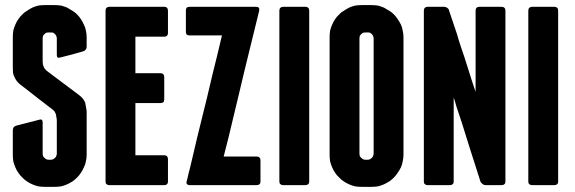

<svg xmlns="http://www.w3.org/2000/svg" viewBox="-20 -727 2257 754"><path d="M194.3 -707Q194.3 -707 174.8 -707Q156.2 -707 156.2 -707Q156.2 -707 156.2 -707Q156.2 -707 156.2 -707Q143.6 -707 130.9 -705.1Q118.2 -702.1 107.4 -697.3Q95.7 -691.4 85.9 -684.6Q75.2 -678.7 67.4 -669.9Q58.6 -662.1 51.8 -651.4Q44.9 -641.6 40 -629.9Q35.2 -619.1 32.2 -606.4Q30.3 -593.8 30.3 -581.1Q30.3 -581.1 30.3 -565.4Q30.3 -549.8 30.3 -530.3Q30.3 -505.9 30.3 -483.4Q30.3 -460.9 30.3 -460.9Q30.3 -460.9 30.3 -460.9Q30.3 -460.9 30.3 -460.9Q30.3 -450.2 31.2 -440.4Q33.2 -430.7 37.1 -423.8Q40 -417 44.9 -410.2Q50.8 -402.3 57.6 -396.5Q57.6 -396.5 82 -377.9Q105.5 -359.4 131.8 -338.9Q153.3 -322.3 169.9 -309.6Q186.5 -296.9 186.5 -296.9Q186.5 -296.9 186.5 -296.9Q186.5 -296.9 186.5 -296.9Q191.4 -293 194.3 -289.1Q197.3 -284.2 199.2 -279.3Q200.2 -273.4 201.2 -268.6Q202.1 -262.7 203.1 -255.9Q203.1 -255.9 203.1 -239.3Q203.1 -222.7 203.1 -200.2Q203.1 -172.9 203.1 -148.4Q203.1 -124 203.1 -124Q203.1 -124 203.1 -124Q203.1 -124 203.1 -124Q203.1 -119.1 201.2 -115.2Q200.2 -110.4 196.3 -107.4Q192.4 -103.5 188.5 -101.6Q184.6 -99.6 178.7 -99.6Q178.7 -99.6 174.8 -99.6Q170.9 -99.6 170.9 -99.6Q170.9 -99.6 170.9 -99.6Q170.9 -99.6 170.9 -99.6Q166 -99.6 162.1 -101.6Q158.2 -103.5 154.3 -107.4Q150.4 -110.4 148.4 -115.2Q147.5 -119.1 147.5 -124Q147.5 -124 147.5 -139.6Q147.5 -156.2 147.5 -176.8Q147.5 -201.2 147.5 -224.6Q147.5 -247.1 147.5 -247.1Q147.5 -247.1 147.5 -247.1Q147.5 -247.1 147.5 -247.1Q147.5 -253.9 143.6 -256.8Q140.6 -258.8 133.8 -256.8Q133.8 -256.8 88.9 -245.1Q43 -233.4 43 -233.4Q43 -233.4 43 -233.4Q43 -233.4 43 -233.4Q36.1 -230.5 33.2 -226.6Q30.3 -221.7 30.3 -214.8Q30.3 -214.8 30.3 -167Q30.3 -119.1 30.3 -119.1Q30.3 -119.1 30.3 -119.1Q30.3 -119.1 30.3 -119.1Q30.3 -106.4 32.2 -93.8Q35.2 -81.1 40 -70.3Q44.9 -58.6 51.8 -48.8Q58.6 -38.1 67.4 -30.3Q75.2 -21.5 85.9 -14.6Q95.7 -7.8 107.4 -2.9Q118.2 2 130.9 4.9Q143.6 6.8 156.2 6.8Q156.2 6.8 174.8 6.8Q194.3 6.8 194.3 6.8Q194.3 6.8 194.3 6.8Q194.3 6.8 194.3 6.8Q207 6.8 219.7 4.9Q231.4 2 243.2 -2.9Q253.9 -7.8 264.6 -14.6Q274.4 -21.5 283.2 -30.3Q291 -38.1 297.9 -48.8Q304.7 -58.6 309.6 -70.3Q315.4 -81.1 317.4 -93.8Q320.3 -106.4 320.3 -119.1Q320.3 -119.1 320.3 -140.6Q320.3 -163.1 320.3 -192.4Q320.3 -226.6 320.3 -258.8Q320.3 -291 320.3 -291Q320.3 -291 320.3 -291Q320.3 -291 320.3 -291Q319.3 -299.8 317.4 -308.6Q316.4 -316.4 314.5 -324.2Q311.5 -331.1 306.6 -337.9Q300.8 -345.7 293 -351.6Q293 -351.6 276.4 -364.3Q259.8 -377 237.3 -393.6Q210.9 -413.1 186.5 -431.6Q162.1 -450.2 162.1 -450.2Q162.1 -450.2 162.1 -450.2Q162.1 -450.2 162.1 -450.2Q158.2 -454.1 155.3 -458Q152.3 -461.9 151.4 -465.8Q149.4 -469.7 148.4 -474.6Q147.5 -479.5 147.5 -485.4Q147.5 -485.4 147.5 -530.3Q147.5 -576.2 147.5 -576.2Q147.5 -576.2 147.5 -576.2Q147.5 -576.2 147.5 -576.2Q147.5 -581.1 148.4 -585Q150.4 -588.9 154.3 -592.8Q158.2 -596.7 162.1 -598.6Q166 -599.6 170.9 -599.6Q170.9 -599.6 174.8 -599.6Q178.7 -599.6 178.7 -599.6Q178.7 -599.6 178.7 -599.6Q178.7 -599.6 178.7 -599.6Q184.6 -599.6 188.5 -598.6Q192.4 -596.7 196.3 -592.8Q200.2 -588.9 201.2 -585Q203.1 -581.1 203.1 -576.2Q203.1 -576.2 203.1 -543.9Q203.1 -510.7 203.1 -510.7Q203.1 -510.7 203.1 -510.7Q203.1 -510.7 203.1 -510.7Q203.1 -503.9 206.1 -502Q209 -499 215.8 -501Q215.8 -501 261.7 -512.7Q306.6 -525.4 306.6 -525.4Q306.6 -525.4 306.6 -525.4Q306.6 -525.4 306.6 -525.4Q313.5 -527.3 316.4 -532.2Q320.3 -536.1 320.3 -543Q320.3 -543 320.3 -561.5Q320.3 -581.1 320.3 -581.1Q320.3 -581.1 320.3 -581.1Q320.3 -581.1 320.3 -581.1Q320.3 -593.8 317.4 -606.4Q315.4 -619.1 309.6 -629.9Q304.7 -641.6 297.9 -651.4Q291 -662.1 283.2 -669.9Q274.4 -678.7 264.6 -684.6Q253.9 -691.4 243.2 -697.3Q231.4 -702.1 219.7 -705.1Q207 -707 194.3 -707Q194.3 -707 194.3 -707Q194.3 -707 194.3 -707Z M626 -117.2Q626 -117.2 611.3 -117.2Q596.7 -117.2 577.1 -117.2Q553.7 -117.2 533.2 -117.2Q511.7 -117.2 511.7 -117.2Q511.7 -117.2 511.7 -155.3Q511.7 -193.4 511.7 -234.4Q511.7 -269.5 511.7 -295.9Q511.7 -322.3 511.7 -322.3Q511.7 -322.3 524.4 -322.3Q537.1 -322.3 553.7 -322.3Q574.2 -322.3 592.8 -322.3Q610.4 -322.3 610.4 -322.3Q610.4 -322.3 610.4 -322.3Q610.4 -322.3 610.4 -322.3Q617.2 -322.3 621.1 -325.2Q625 -329.1 625 -335.9Q625 -335.9 625 -380.9Q625 -424.8 625 -424.8Q625 -424.8 625 -424.8Q625 -424.8 625 -424.8Q625 -431.6 621.1 -435.5Q617.2 -439.5 610.4 -439.5Q610.4 -439.5 592.8 -439.5Q574.2 -439.5 553.7 -439.5Q537.1 -439.5 524.4 -439.5Q511.7 -439.5 511.7 -439.5Q511.7 -439.5 511.7 -458Q511.7 -476.6 511.7 -500Q511.7 -530.3 511.7 -556.6Q511.7 -583 511.7 -583Q511.7 -583 533.2 -583Q553.7 -583 577.1 -583Q596.7 -583 611.3 -583Q626 -583 626 -583Q626 -583 626 -583Q626 -583 626 -583Q632.8 -583 635.7 -586.9Q639.6 -589.8 639.6 -596.7Q639.6 -596.7 639.6 -641.6Q639.6 -685.5 639.6 -685.5Q639.6 -685.5 639.6 -685.5Q639.6 -685.5 639.6 -685.5Q639.6 -692.4 635.7 -696.3Q632.8 -700.2 626 -700.2Q626 -700.2 597.7 -700.2Q569.3 -700.2 533.2 -700.2Q488.3 -700.2 448.2 -700.2Q408.2 -700.2 408.2 -700.2Q408.2 -700.2 408.2 -700.2Q408.2 -700.2 408.2 -700.2Q402.3 -700.2 398.4 -696.3Q394.5 -692.4 394.5 -685.5Q394.5 -685.5 394.5 -647.5Q394.5 -608.4 394.5 -546.9Q394.5 -514.6 394.5 -476.6Q394.5 -439.5 394.5 -400.4Q394.5 -352.5 394.5 -303.7Q394.5 -254.9 394.5 -210Q394.5 -127.9 394.5 -70.3Q394.5 -13.7 394.5 -13.7Q394.5 -13.7 394.5 -13.7Q394.5 -13.7 394.5 -13.7Q394.5 -6.8 398.4 -3.9Q402.3 0 408.2 0Q408.2 0 436.5 0Q464.8 0 501 0Q545.9 0 585.9 0Q626 0 626 0Q626 0 626 0Q626 0 626 0Q632.8 0 635.7 -3.9Q639.6 -6.8 639.6 -13.7Q639.6 -13.7 639.6 -58.6Q639.6 -102.5 639.6 -102.5Q639.6 -102.5 639.6 -102.5Q639.6 -102.5 639.6 -102.5Q639.6 -109.4 635.7 -113.3Q632.8 -117.2 626 -117.2Q626 -117.2 626 -117.2Q626 -117.2 626 -117.2Z M988.3 -112.3Q988.3 -112.3 971.7 -112.3Q955.1 -112.3 933.6 -112.3Q907.2 -112.3 882.8 -112.3Q858.4 -112.3 858.4 -112.3Q858.4 -112.3 877 -185.5Q894.5 -259.8 918 -356.4Q927.7 -397.5 937.5 -438.5Q948.2 -480.5 957 -518.6Q974.6 -588.9 986.3 -637.7Q998 -685.5 998 -685.5Q998 -685.5 998 -685.5Q998 -685.5 998 -685.5Q998 -688.5 998 -691.4Q998 -693.4 997.1 -696.3Q994.1 -698.2 992.2 -699.2Q989.3 -700.2 986.3 -700.2Q986.3 -700.2 953.1 -700.2Q918.9 -700.2 875 -700.2Q821.3 -700.2 772.5 -700.2Q723.6 -700.2 723.6 -700.2Q723.6 -700.2 723.6 -700.2Q723.6 -700.2 723.6 -700.2Q716.8 -700.2 712.9 -696.3Q710 -692.4 710 -685.5Q710 -685.5 710 -643.6Q710 -601.6 710 -601.6Q710 -601.6 710 -601.6Q710 -601.6 710 -601.6Q710 -595.7 712.9 -591.8Q716.8 -587.9 723.6 -587.9Q723.6 -587.9 740.2 -587.9Q756.8 -587.9 778.3 -587.9Q803.7 -587.9 828.1 -587.9Q851.6 -587.9 851.6 -587.9Q851.6 -587.9 834 -513.7Q815.4 -440.4 793 -343.8Q774.4 -268.6 755.9 -193.4Q738.3 -118.2 726.6 -69.3Q719.7 -43.9 716.8 -29.3Q712.9 -13.7 712.9 -13.7Q712.9 -13.7 712.9 -13.7Q712.9 -13.7 712.9 -13.7Q711.9 -10.7 711.9 -8.8Q712.9 -5.9 714.8 -3.9Q715.8 -2 718.8 -1Q720.7 0 723.6 0Q723.6 0 757.8 0Q792 0 835.9 0Q890.6 0 939.5 0Q988.3 0 988.3 0Q988.3 0 988.3 0Q988.3 0 988.3 0Q995.1 0 999 -3.9Q1002.9 -6.8 1002.9 -13.7Q1002.9 -13.7 1002.9 -55.7Q1002.9 -97.7 1002.9 -97.7Q1002.9 -97.7 1002.9 -97.7Q1002.9 -97.7 1002.9 -97.7Q1002.9 -104.5 999 -108.4Q995.1 -112.3 988.3 -112.3Q988.3 -112.3 988.3 -112.3Q988.3 -112.3 988.3 -112.3Z M1194.3 -685.5Q1194.3 -685.5 1194.3 -685.5Q1194.3 -685.5 1194.3 -685.5Q1194.3 -692.4 1190.4 -696.3Q1186.5 -700.2 1180.7 -700.2Q1180.7 -700.2 1135.7 -700.2Q1090.8 -700.2 1090.8 -700.2Q1090.8 -700.2 1090.8 -700.2Q1090.8 -700.2 1090.8 -700.2Q1085 -700.2 1081.1 -696.3Q1077.1 -692.4 1077.1 -685.5Q1077.1 -685.5 1077.1 -647.5Q1077.1 -608.4 1077.1 -546.9Q1077.1 -514.6 1077.1 -476.6Q1077.1 -439.5 1077.1 -400.4Q1077.1 -352.5 1077.1 -303.7Q1077.1 -254.9 1077.1 -210Q1077.1 -127.9 1077.1 -70.3Q1077.1 -13.7 1077.1 -13.7Q1077.1 -13.7 1077.1 -13.7Q1077.1 -13.7 1077.1 -13.7Q1077.1 -6.8 1081.1 -3.9Q1085 0 1090.8 0Q1090.8 0 1135.7 0Q1180.7 0 1180.7 0Q1180.7 0 1180.7 0Q1180.7 0 1180.7 0Q1186.5 0 1190.4 -3.9Q1194.3 -6.8 1194.3 -13.7Q1194.3 -13.7 1194.3 -52.7Q1194.3 -91.8 1194.3 -153.3Q1194.3 -185.5 1194.3 -222.7Q1194.3 -260.7 1194.3 -299.8Q1194.3 -347.7 1194.3 -396.5Q1194.3 -445.3 1194.3 -490.2Q1194.3 -572.3 1194.3 -628.9Q1194.3 -685.5 1194.3 -685.5Z M1564.5 -581.1Q1564.5 -581.1 1564.5 -581.1Q1564.5 -581.1 1564.5 -581.1Q1564.5 -593.8 1561.5 -606.4Q1559.6 -619.1 1554.7 -629.9Q1548.8 -641.6 1542 -651.4Q1535.2 -662.1 1527.3 -669.9Q1518.6 -678.7 1508.8 -684.6Q1498 -691.4 1487.3 -697.3Q1475.6 -702.1 1463.9 -705.1Q1451.2 -707 1438.5 -707Q1438.5 -707 1418.9 -707Q1400.4 -707 1400.4 -707Q1400.4 -707 1400.4 -707Q1400.4 -707 1400.4 -707Q1387.7 -707 1375 -705.1Q1362.3 -702.1 1351.6 -697.3Q1339.8 -691.4 1330.1 -684.6Q1319.3 -678.7 1311.5 -669.9Q1302.7 -662.1 1295.9 -651.4Q1289.1 -641.6 1284.2 -629.9Q1279.3 -619.1 1276.4 -606.4Q1274.4 -593.8 1274.4 -581.1Q1274.4 -581.1 1274.4 -521.5Q1274.4 -461.9 1274.4 -384.8Q1274.4 -323.2 1274.4 -262.7Q1274.4 -202.1 1274.4 -164.1Q1274.4 -143.6 1274.4 -130.9Q1274.4 -119.1 1274.4 -119.1Q1274.4 -119.1 1274.4 -119.1Q1274.4 -119.1 1274.4 -119.1Q1274.4 -106.4 1276.4 -93.8Q1279.3 -81.1 1284.2 -70.3Q1289.1 -58.6 1295.9 -48.8Q1302.7 -38.1 1311.5 -30.3Q1319.3 -21.5 1330.1 -14.6Q1339.8 -7.8 1351.6 -2.9Q1362.3 2 1375 4.9Q1387.7 6.8 1400.4 6.8Q1400.4 6.8 1418.9 6.8Q1438.5 6.8 1438.5 6.8Q1438.5 6.8 1438.5 6.8Q1438.5 6.8 1438.5 6.8Q1451.2 6.8 1463.9 4.9Q1475.6 2 1487.3 -2.9Q1498 -7.8 1508.8 -14.6Q1518.6 -21.5 1527.3 -30.3Q1535.2 -38.1 1542 -48.8Q1548.8 -58.6 1554.7 -70.3Q1559.6 -81.1 1561.5 -93.8Q1564.5 -106.4 1564.5 -119.1Q1564.5 -119.1 1564.5 -178.7Q1564.5 -238.3 1564.5 -315.4Q1564.5 -348.6 1564.5 -381.8Q1564.5 -416 1564.5 -446.3Q1564.5 -502.9 1564.5 -542Q1564.5 -581.1 1564.5 -581.1ZM1447.3 -124Q1447.3 -124 1447.3 -124Q1447.3 -124 1447.3 -124Q1447.3 -119.1 1445.3 -115.2Q1444.3 -110.4 1440.4 -107.4Q1436.5 -103.5 1432.6 -101.6Q1428.7 -99.6 1422.9 -99.6Q1422.9 -99.6 1418.9 -99.6Q1415 -99.6 1415 -99.6Q1415 -99.6 1415 -99.6Q1415 -99.6 1415 -99.6Q1410.2 -99.6 1406.2 -101.6Q1402.3 -103.5 1398.4 -107.4Q1394.5 -110.4 1392.6 -115.2Q1391.6 -119.1 1391.6 -124Q1391.6 -124 1391.6 -182.6Q1391.6 -240.2 1391.6 -316.4Q1391.6 -348.6 1391.6 -380.9Q1391.6 -414.1 1391.6 -443.4Q1391.6 -500 1391.6 -538.1Q1391.6 -576.2 1391.6 -576.2Q1391.6 -576.2 1391.6 -576.2Q1391.6 -576.2 1391.6 -576.2Q1391.6 -581.1 1392.6 -585Q1394.5 -588.9 1398.4 -592.8Q1402.3 -596.7 1406.2 -598.6Q1410.2 -599.6 1415 -599.6Q1415 -599.6 1418.9 -599.6Q1422.9 -599.6 1422.9 -599.6Q1422.9 -599.6 1422.9 -599.6Q1422.9 -599.6 1422.9 -599.6Q1428.7 -599.6 1432.6 -598.6Q1436.5 -596.7 1440.4 -592.8Q1444.3 -588.9 1445.3 -585Q1447.3 -581.1 1447.3 -576.2Q1447.3 -576.2 1447.3 -517.6Q1447.3 -460 1447.3 -383.8Q1447.3 -351.6 1447.3 -318.4Q1447.3 -286.1 1447.3 -255.9Q1447.3 -200.2 1447.3 -162.1Q1447.3 -124 1447.3 -124Z M1950.2 -700.2Q1950.2 -700.2 1906.2 -700.2Q1861.3 -700.2 1861.3 -700.2Q1861.3 -700.2 1861.3 -700.2Q1861.3 -700.2 1861.3 -700.2Q1854.5 -700.2 1851.6 -696.3Q1847.7 -692.4 1847.7 -685.5Q1847.7 -685.5 1847.7 -627Q1847.7 -567.4 1847.7 -502Q1847.7 -449.2 1847.7 -407.2Q1847.7 -366.2 1847.7 -366.2Q1847.7 -366.2 1834 -407.2Q1820.3 -449.2 1803.7 -502.9Q1795.9 -525.4 1788.1 -548.8Q1780.3 -572.3 1774.4 -593.8Q1760.7 -632.8 1752 -660.2Q1743.2 -686.5 1743.2 -686.5Q1743.2 -686.5 1743.2 -686.5Q1743.2 -686.5 1743.2 -686.5Q1743.2 -689.5 1741.2 -691.4Q1739.3 -693.4 1736.3 -696.3Q1733.4 -698.2 1730.5 -699.2Q1727.5 -700.2 1724.6 -700.2Q1724.6 -700.2 1691.4 -700.2Q1658.2 -700.2 1658.2 -700.2Q1658.2 -700.2 1658.2 -700.2Q1658.2 -700.2 1658.2 -700.2Q1652.3 -700.2 1648.4 -696.3Q1644.5 -692.4 1644.5 -685.5Q1644.5 -685.5 1644.5 -647.5Q1644.5 -608.4 1644.5 -546.9Q1644.5 -514.6 1644.5 -476.6Q1644.5 -439.5 1644.5 -400.4Q1644.5 -352.5 1644.5 -303.7Q1644.5 -254.9 1644.5 -210Q1644.5 -127.9 1644.5 -70.3Q1644.5 -13.7 1644.5 -13.7Q1644.5 -13.7 1644.5 -13.7Q1644.5 -13.7 1644.5 -13.7Q1644.5 -6.8 1648.4 -3.9Q1652.3 0 1658.2 0Q1658.2 0 1703.1 0Q1748 0 1748 0Q1748 0 1748 0Q1748 0 1748 0Q1753.9 0 1757.8 -3.9Q1761.7 -6.8 1761.7 -13.7Q1761.7 -13.7 1761.7 -56.6Q1761.7 -98.6 1761.7 -154.3Q1761.7 -198.2 1761.7 -241.2Q1761.7 -284.2 1761.7 -311.5Q1761.7 -327.1 1761.7 -335Q1761.7 -343.8 1761.7 -343.8Q1761.7 -343.8 1764.6 -335Q1767.6 -327.1 1771.5 -311.5Q1781.2 -284.2 1794.9 -241.2Q1808.6 -197.3 1822.3 -153.3Q1839.8 -98.6 1853.5 -55.7Q1867.2 -12.7 1867.2 -12.7Q1867.2 -12.7 1867.2 -12.7Q1867.2 -12.7 1867.2 -12.7Q1868.2 -10.7 1870.1 -8.8Q1873 -5.9 1876 -3.9Q1877.9 -2 1880.9 -1Q1883.8 0 1886.7 0Q1886.7 0 1918.9 0Q1950.2 0 1950.2 0Q1950.2 0 1950.2 0Q1950.2 0 1950.2 0Q1957 0 1960.9 -3.9Q1964.8 -6.8 1964.8 -13.7Q1964.8 -13.7 1964.8 -52.7Q1964.8 -91.8 1964.8 -153.3Q1964.8 -185.5 1964.8 -222.7Q1964.8 -260.7 1964.8 -299.8Q1964.8 -347.7 1964.8 -396.5Q1964.8 -445.3 1964.8 -490.2Q1964.8 -572.3 1964.8 -628.9Q1964.8 -685.5 1964.8 -685.5Q1964.8 -685.5 1964.8 -685.5Q1964.8 -685.5 1964.8 -685.5Q1964.8 -692.4 1960.9 -696.3Q1957 -700.2 1950.2 -700.2Q1950.2 -700.2 1950.2 -700.2Q1950.2 -700.2 1950.2 -700.2Z M2171.9 -685.5Q2171.9 -685.5 2171.9 -685.5Q2171.9 -685.5 2171.9 -685.5Q2171.9 -692.4 2168 -696.3Q2164.1 -700.2 2158.2 -700.2Q2158.2 -700.2 2113.3 -700.2Q2068.4 -700.2 2068.4 -700.2Q2068.4 -700.2 2068.4 -700.2Q2068.4 -700.2 2068.4 -700.2Q2062.5 -700.2 2058.6 -696.3Q2054.7 -692.4 2054.7 -685.5Q2054.7 -685.5 2054.7 -647.5Q2054.7 -608.4 2054.7 -546.9Q2054.7 -514.6 2054.7 -476.6Q2054.7 -439.5 2054.7 -400.4Q2054.7 -352.5 2054.7 -303.7Q2054.7 -254.9 2054.7 -210Q2054.7 -127.9 2054.7 -70.3Q2054.7 -13.7 2054.7 -13.7Q2054.7 -13.7 2054.7 -13.7Q2054.7 -13.7 2054.7 -13.7Q2054.7 -6.8 2058.6 -3.9Q2062.5 0 2068.4 0Q2068.4 0 2113.3 0Q2158.2 0 2158.2 0Q2158.2 0 2158.2 0Q2158.2 0 2158.2 0Q2164.1 0 2168 -3.9Q2171.9 -6.8 2171.9 -13.7Q2171.9 -13.7 2171.9 -52.7Q2171.9 -91.8 2171.9 -153.3Q2171.9 -185.5 2171.9 -222.7Q2171.9 -260.7 2171.9 -299.8Q2171.9 -347.7 2171.9 -396.5Q2171.9 -445.3 2171.9 -490.2Q2171.9 -572.3 2171.9 -628.9Q2171.9 -685.5 2171.9 -685.5Z"/></svg>

Font: Franchise Goodkids
Style: Regular
Weight: 500
Designer: ""
Version: ""